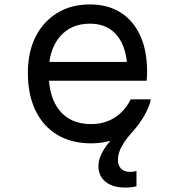

<svg xmlns="http://www.w3.org/2000/svg" viewBox="-20 -633 790 868"><path d="M179 -353H588L556 -308Q556 -412 512 -469Q468 -526 387 -526Q300 -526 250 -466.5Q200 -407 200 -304Q200 -193 250 -132.5Q300 -72 392 -72Q452 -72 498 -101Q544 -130 571 -184H662Q647 -124 608.5 -79Q570 -34 514.5 -9.5Q459 15 392 15Q303 15 239 -23.5Q175 -62 140.5 -133.5Q106 -205 106 -304Q106 -398 141 -467Q176 -536 239 -574.5Q302 -613 387 -613Q467 -613 525 -576.5Q583 -540 614 -472Q645 -404 645 -309Q645 -299 644.5 -288.5Q644 -278 643 -268H179ZM545 215Q490 215 457.5 189Q425 163 425 118Q425 83 449.5 43Q474 3 515 -32L662 -184Q656 -152 634 -113Q612 -74 579 -37Q548 -3 530.5 28.5Q513 60 513 90Q513 115 527.5 129.5Q542 144 567 144Q576 144 583 143Q590 142 597 140V209Q586 212 574 213.5Q562 215 545 215Z"/></svg>

Font: Martian Mono SemiExpanded Light
Style: Regular
Weight: 300
Width: 6
Monospace: yes
Designer: Roman Shamin
Foundry: Evil Martians
Version: Version 0.930